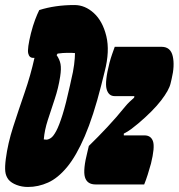

<svg xmlns="http://www.w3.org/2000/svg" viewBox="-48 -733 710 763"><path d="M248 -713Q290 -713 325 -681Q360 -649 374.5 -589.5Q389 -530 368 -449L354 -393Q323 -271 289 -192Q255 -113 218.5 -69Q182 -25 143 -7.5Q104 10 63 10Q39 10 18 2Q-3 -6 -14 -19Q-25 -33 -27 -51.5Q-29 -70 -25 -101Q-17 -163 4.5 -229.5Q26 -296 50 -365.5Q74 -435 89 -503Q86 -503 84 -503Q68 -503 64 -521.5Q60 -540 75 -601Q83 -632 91.5 -654.5Q100 -677 108 -693Q171 -713 248 -713ZM408 -547H594Q630 -547 638.5 -509.5Q647 -472 634 -419L630 -402Q624 -375 592 -333.5Q560 -292 501 -242Q488 -231 474 -220.5Q460 -210 444 -202V-195H526Q552 -195 560 -171.5Q568 -148 552 -83Q546 -61 539 -39Q532 -17 525 0H332Q298 0 289.5 -29Q281 -58 300 -132L305 -153Q342 -189 378.5 -228Q415 -267 449 -309Q458 -320 467 -328.5Q476 -337 485 -345L486 -351H408Q383 -351 375.5 -379.5Q368 -408 387 -483Q392 -502 397.5 -517.5Q403 -533 408 -547ZM126 -179Q127 -179 130.5 -178.5Q134 -178 136 -178Q144 -178 154 -184.5Q164 -191 175.5 -212.5Q187 -234 200.5 -277Q214 -320 230 -393L235 -416Q243 -448 246.5 -476Q250 -504 250 -522Q244 -523 236 -523Q228 -523 219 -523Q202 -523 181 -520L177 -514Q189 -497 192.5 -478.5Q196 -460 191 -428Q184 -383 169.5 -339.5Q155 -296 142 -256Q129 -216 126 -179Z"/></svg>

Font: Recursive Mn Csl St Blk
Style: Italic
Weight: 900
Italic angle: -15°
Monospace: yes
Version: Version 1.079;hotconv 1.0.112;makeotfexe 2.5.65598; ttfautoh